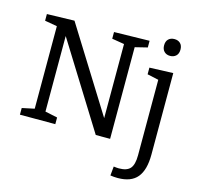

<svg xmlns="http://www.w3.org/2000/svg" viewBox="-135 -896 1319 1279"><g transform="rotate(15 524.5 -257.0)"><path d="M511 -694 755 -699V-653L670 -632V0H571L207 -585V-64L292 -46V0H48V-46L133 -64V-633L48 -648V-694L237 -699L596 -123V-634L511 -648ZM800 -526 963 -532V30Q963 136 920.5 187.5Q878 239 786 239Q759 239 735 235L741 172Q762 175 777 175Q832 175 855 148.5Q878 122 878 58V-463L800 -480ZM856 -695Q856 -723 871.5 -738Q887 -753 913 -753Q938 -753 953.5 -738Q969 -723 969 -695Q969 -667 953 -652Q937 -637 912 -637Q887 -637 871.5 -652.5Q856 -668 856 -695Z"/></g></svg>

Font: Bitter Pro
Style: Regular
Weight: 400
Designer: Sol Matas, and Bitter project Authors
Foundry: Sol Matas
Version: Version 1.010